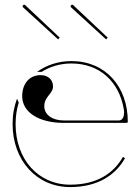

<svg xmlns="http://www.w3.org/2000/svg" viewBox="-20 -777 585 800"><path d="M229 -620 85 -755.5C82 -758.5 78 -757 76.5 -755.5C75 -754 72.5 -750 75.5 -747L222 -613ZM429 -620 285 -755.5C282 -758.5 278 -757 276.5 -755.5C275 -754 272.5 -750 275.5 -747L422 -613ZM277.5 -522.5C223 -522.5 174 -506 134.5 -477.5H153.5C189 -500 231.5 -512.5 277.5 -512.5C396.5 -512.5 476 -435.5 495.5 -324C496.5 -319.5 497 -314.5 497 -309C497 -292.5 492 -275 474.5 -275H247C197.5 -275 164.5 -299 164.5 -334.5C164.5 -375 201 -386 201 -417C201 -445 180 -464 149 -464C103 -464 72.5 -429 72.5 -376C72.5 -309.5 141.5 -265 245.5 -265H507.5C509.5 -265 512.5 -266.5 512.5 -270C512.5 -415 420.5 -522.5 277.5 -522.5ZM51 -366C39 -334 32.5 -300 32.5 -260C32.5 -109.5 132 2.5 272.5 2.5C388.5 2.5 462 -48.5 501 -118L492 -123C454.5 -56.5 385.5 -7.5 272.5 -7.5C138.5 -7.5 45 -114 45 -260C45 -293 49.5 -322 58 -349Z"/></svg>

Font: ZnikomitNo24
Style: Regular
Weight: 500
Designer: gluk
Foundry: gluk
Version: Version 0.55